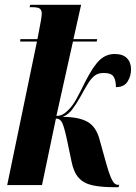

<svg xmlns="http://www.w3.org/2000/svg" viewBox="-20 -771 566 800"><path d="M455 9Q401 9 365 1Q329 -7 308 -30Q287 -53 278 -98L259 -189Q248 -240 239.5 -258.5Q231 -277 213 -277L155 0H10L134 -598H64L65 -608H136Q147 -664 150.5 -685Q154 -706 154 -715Q154 -727 147 -734Q140 -741 114 -741H103L106 -751H318L286 -608H385L383 -598H284L215 -288Q230 -288 242.5 -295Q255 -302 267 -315Q284 -332 300.5 -362.5Q317 -393 335 -430Q368 -495 395 -520.5Q422 -546 458 -546Q492 -546 509 -528.5Q526 -511 526 -482Q526 -454 511.5 -431Q497 -408 463 -408Q463 -437 453 -452Q443 -467 413 -467Q390 -467 375.5 -456.5Q361 -446 347 -423.5Q333 -401 314 -366Q297 -336 280.5 -314.5Q264 -293 241 -284Q308 -284 344.5 -263.5Q381 -243 395 -189L422 -92Q433 -52 441.5 -32.5Q450 -13 457 -7Q464 -1 471 -1H477L474 9Z"/></svg>

Font: Noto Serif Display ExtraCondensed ExtraBold
Style: Italic
Weight: 800
Width: 2
Italic angle: -12°
Designer: Monotype Design Team
Foundry: Monotype Imaging Inc.
Version: Version 2.009